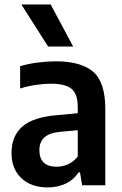

<svg xmlns="http://www.w3.org/2000/svg" viewBox="-20 -828 546 858"><path d="M193 9.5Q119 9.5 75.2 -32Q31.5 -73.5 31.5 -144.5Q31.5 -220 80 -262.5Q128.5 -305 236.5 -313.5L327.5 -322V-348.5Q327.5 -409 299.2 -431.5Q271 -454 207.5 -454Q177.5 -454 141 -448.8Q104.5 -443.5 70 -432.5V-532Q105.5 -543 148.5 -548.5Q191.5 -554 229.5 -554Q342 -554 396.2 -507.5Q450.5 -461 450.5 -341.5V0H347L337.5 -57.5H331Q308 -23 272 -6.8Q236 9.5 193 9.5ZM156 -157.5Q156 -83 233.5 -83Q257.5 -83 282.2 -93Q307 -103 327.5 -129V-246L249 -239Q201 -234.5 178.5 -214Q156 -193.5 156 -157.5ZM195 -620 75.5 -808H206.5L307 -620Z"/></svg>

Font: Encode Sans SemiCondensed SemiCondensed SemiBold
Style: Regular
Weight: 600
Width: 4
Designer: Multiple Designers
Foundry: Impallari Type
Version: Version 3.000; ttfautohint (v1.8.3) -l 8 -r 50 -G 200 -x 14 